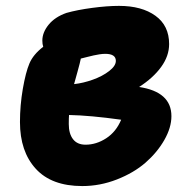

<svg xmlns="http://www.w3.org/2000/svg" viewBox="-20 -581 643 653"><path d="M259.8 51.8Q155.3 51.8 101.6 -7.1Q47.9 -65.9 47.9 -166Q47.9 -222.2 57.6 -278.8Q67.4 -335.4 80.1 -365.2Q92.8 -395.5 127 -421.9Q124 -430.7 124 -442.9Q124 -470.7 145.5 -497.1Q167 -523.4 206.1 -537.1Q242.7 -547.4 293.7 -554.2Q344.7 -561 384.8 -561Q462.4 -561 508.8 -527.3Q555.2 -493.7 555.2 -431.2Q555.2 -390.6 528.1 -353.3Q501 -315.9 453.1 -285.2Q563 -268.6 563 -186Q563 -147 538.8 -104.7Q514.6 -62.5 474.9 -27.8Q435.1 6.8 377.7 29.3Q320.3 51.8 259.8 51.8ZM337.9 -397.9Q329.1 -397.9 318.1 -396.2Q307.1 -394.5 298.8 -392.6Q290.5 -390.6 276.4 -387.2Q262.2 -383.8 254.9 -381.8Q252.4 -368.7 243.9 -338.1Q235.4 -307.6 231.9 -294.9Q263.2 -298.3 295.9 -310.1Q328.6 -321.8 351.3 -339.4Q374 -356.9 374 -374Q374 -397.9 337.9 -397.9ZM213.9 -159.2Q213.9 -126.5 228.3 -107.7Q242.7 -88.9 271 -88.9Q307.6 -88.9 341.3 -110.8Q375 -132.8 392.1 -173.8Q286.6 -188.5 214.8 -189.9Q213.9 -180.2 213.9 -159.2Z"/></svg>

Font: Shantell Sans Irregular
Style: Regular
Weight: 800
Designer: Stephen Nixon, Anya Danilova, Shantell Martin
Foundry: Arrow Type
Version: Version 1.006;[9816181b4]